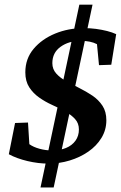

<svg xmlns="http://www.w3.org/2000/svg" viewBox="-20 -707 528 840"><path d="M192.4 8.8Q147.5 8.8 100.1 -2.4Q52.7 -13.7 18.6 -32.2L45.9 -168.9L102.5 -170.9L108.4 -76.2Q126 -63.5 152.8 -56.2Q179.7 -48.8 207 -48.8Q242.2 -48.8 268.6 -59.6Q294.9 -70.3 310.1 -91.3Q325.2 -112.3 325.2 -140.6Q325.2 -168 308.1 -186.5Q291 -205.1 264.6 -219.7Q238.3 -234.4 208 -248Q177.7 -261.7 151.4 -280.3Q125 -298.8 107.9 -325.2Q90.8 -351.6 90.8 -390.6Q90.8 -450.2 127 -493.2Q163.1 -536.1 221.2 -560.1Q279.3 -584 346.7 -584Q374 -584 399.9 -580.6Q425.8 -577.1 448.7 -571.3Q471.7 -565.4 488.3 -557.6L466.8 -423.8L413.1 -421.9L404.3 -513.7Q377 -528.3 333 -528.3Q281.2 -528.3 245.1 -502.4Q209 -476.6 209 -430.7Q209 -404.3 226.1 -385.3Q243.2 -366.2 270 -351.6Q296.9 -336.9 327.1 -321.8Q357.4 -306.6 384.3 -288.6Q411.1 -270.5 428.2 -244.6Q445.3 -218.8 445.3 -180.7Q445.3 -138.7 423.8 -103.5Q402.3 -68.4 366.2 -43.5Q330.1 -18.6 285.2 -4.9Q240.2 8.8 192.4 8.8ZM157.2 113.3 327.1 -686.5H384.8L214.8 113.3Z"/></svg>

Font: Crimson Pro SemiBold
Style: Italic
Weight: 600
Italic angle: -12°
Designer: Jacques Le Bailly
Foundry: Baron von Fonthausen
Version: Version 1.003